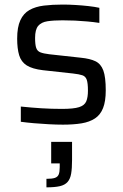

<svg xmlns="http://www.w3.org/2000/svg" viewBox="-20 -538 539 841"><path d="M255.6 8Q227.5 8 194.1 6.2Q160.7 4.5 128.8 1.7Q96.8 -1.1 71.2 -4.6V-71.3Q94.8 -69 117.2 -67Q139.5 -65 161.8 -63.7Q184 -62.5 205.9 -61.7Q227.9 -61 251.2 -61Q302.6 -61 326.6 -68.7Q350.5 -76.4 357.9 -94.2Q365.2 -111.9 365.2 -140.6Q365.2 -174.1 359.9 -188.9Q354.5 -203.7 340.7 -208.3Q326.9 -213 300.2 -216L167.9 -230.5Q121.2 -236.1 96.9 -251.6Q72.7 -267.1 63.9 -296.1Q55.2 -325.1 55.2 -368.7Q55.2 -419.2 69.1 -449.2Q82.9 -479.3 109 -494.1Q135.1 -508.9 172.2 -513.5Q209.3 -518 254.7 -518Q281 -518 310.2 -516.2Q339.4 -514.5 367.1 -511.4Q394.7 -508.4 415.2 -503.8V-437.7Q389.4 -441.6 362.6 -444Q335.7 -446.5 308.4 -447.8Q281.1 -449 253.5 -449Q214.7 -449 187.8 -444.9Q161 -440.8 147.3 -424.7Q133.7 -408.7 133.7 -371.8Q133.7 -342.7 138.5 -328.4Q143.3 -314 157 -308.7Q170.7 -303.3 196.4 -300.3L334 -285.2Q374.5 -281.2 398.2 -269.7Q422 -258.1 432.6 -229.3Q443.2 -200.4 443.2 -142.2Q443.2 -94.4 431.5 -64.8Q419.9 -35.1 396 -19.3Q372.1 -3.5 337 2.3Q302 8 255.6 8ZM183.4 282.6V245.3Q208 245.3 220.4 241.2Q232.8 237 237.2 226Q241.6 215 241.6 194.8V177.8H204.2V83.5H295.6V163.4Q295.6 199.6 291.6 222.8Q287.6 246 275.8 259.2Q264 272.5 242 277.5Q219.9 282.6 183.4 282.6Z"/></svg>

Font: Saira Thin
Style: Regular
Weight: 100
Designer: Hector Gatti with collaboration of the Omnibus-Type team
Foundry: Omnibus-Type
Version: Version 1.101